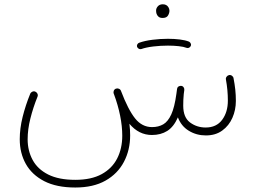

<svg xmlns="http://www.w3.org/2000/svg" viewBox="-20 -609 1171 878"><path d="M70.3 27.8Q70.3 -21.5 83.5 -74.5Q96.7 -127.4 118.2 -180.2Q121.1 -187 128.2 -189.9Q135.3 -192.9 141.6 -189.9Q148.4 -187 151.4 -180.2Q154.3 -173.3 151.4 -166.5Q131.3 -116.7 118.9 -66.9Q106.4 -17.1 106.4 27.8Q106.4 80.1 129.2 122.3Q151.9 164.6 200.2 189Q248.5 213.4 324.2 213.4Q397.5 213.4 445.1 187.3Q492.7 161.1 515.9 115.5Q539.1 69.8 539.1 11.7Q539.1 -31.7 529.3 -80.3Q519.5 -128.9 501.5 -177.2Q500.5 -178.7 500 -180.7Q497.6 -187.5 500.5 -194.3Q503.4 -201.2 510.3 -203.6Q517.1 -206.1 523.9 -203.1Q530.8 -200.2 533.2 -193.4Q565.9 -107.4 597.7 -67.6Q629.4 -27.8 675.3 -27.8Q704.6 -27.8 726.3 -40.3Q748 -52.7 763.2 -85.7Q778.3 -118.7 786.6 -179.7Q787.6 -189.5 789.6 -201.7Q791 -214.8 805.2 -216.3Q806.2 -216.3 806.6 -216.3Q807.6 -216.3 808.1 -216.3Q808.1 -216.3 808.6 -216.3Q815.4 -215.8 819.6 -210Q823.7 -204.1 822.8 -197.3Q821.8 -187.5 820.3 -178.7Q818.8 -164.6 818.4 -152.1Q817.9 -139.6 817.9 -125.5Q817.9 -72.3 848.9 -49.1Q879.9 -25.9 920.4 -25.9Q969.7 -25.9 995.8 -61Q1022 -96.2 1022 -148.9Q1022 -196.8 1013.2 -245.1Q1011.7 -252 1016.1 -258.1Q1020.5 -264.2 1027.3 -265.6Q1034.2 -267.1 1040.5 -262.7Q1046.9 -258.3 1047.9 -251.5Q1053.2 -224.6 1055.9 -199.5Q1058.6 -174.3 1058.6 -147.5Q1058.6 -106 1042.7 -70.1Q1026.9 -34.2 996.3 -12Q965.8 10.3 921.4 10.3Q878.4 10.3 843.5 -11Q808.6 -32.2 793.5 -72.3Q774.4 -28.8 744.9 -10.3Q715.3 8.3 674.8 8.3Q614.7 8.3 571.8 -43Q575.2 -15.6 575.2 9.8Q575.2 77.1 546.6 131.3Q518.1 185.5 462.4 217Q406.7 248.5 324.2 248.5Q238.8 248.5 182.4 219.5Q126 190.4 98.1 140.6Q70.3 90.8 70.3 27.8ZM693.8 -561Q693.8 -571.3 701.9 -580.3Q710 -589.4 724.6 -589.4Q741.7 -589.4 750 -576.2Q754.9 -568.4 754.9 -560.1Q754.9 -549.3 748.3 -538.1Q741.7 -526.9 723.6 -526.9Q711.4 -526.9 704.8 -532.7Q698.2 -538.6 695.8 -546.4Q693.8 -552.2 693.8 -561ZM606.9 -394.5Q605 -400.4 607.9 -406Q610.8 -411.6 616.7 -413.6Q642.6 -422.9 678 -427.2Q713.4 -431.6 748 -431.6Q776.9 -431.6 802.2 -428.5Q827.6 -425.3 844.7 -418.5Q850.1 -415.5 852.5 -409.4Q855 -403.3 851.6 -397.5Q849.1 -393.1 844 -390.6Q838.9 -388.2 833.5 -390.1Q819.8 -395.5 796.9 -397.9Q773.9 -400.4 748 -400.4Q714.4 -400.4 681.4 -396.5Q648.4 -392.6 626.5 -384.8Q620.1 -382.8 614.7 -386Q609.4 -389.2 606.9 -394.5Z"/></svg>

Font: Mikhak ExtraLight
Style: Regular
Weight: 200
Designer: Amin Abedi
Version: Version 3.3